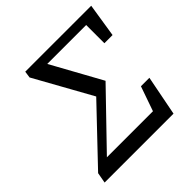

<svg xmlns="http://www.w3.org/2000/svg" viewBox="-177 -813 956 956"><g transform="rotate(-45 301.0 -335.0)"><path d="M516.3 -491.3H573.9L601.9 -669.7H175.5L166.5 -619.5H559.9L516.3 -669.7V-491.3ZM511.8 0 553.1 -211.1H493.5L430.4 -30.9L491 -80.8H76.7L90.9 -47L388.2 -354.9L214.7 -669.7H137.5L132.4 -634.2L315.2 -305.3L324.3 -358L36.7 -55.8L26.6 0H511.8Z"/></g></svg>

Font: Source Serif Variable
Style: Italic
Weight: 389
Italic angle: -12°
Designer: Frank Grießhammer
Foundry: Adobe Systems Incorporated
Version: Version 3.001;hotconv 1.0.111;makeotfexe 2.5.65597